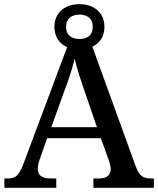

<svg xmlns="http://www.w3.org/2000/svg" viewBox="-20 -901 758 921"><path d="M1 0H250V-45H221C183 -45 161 -59 161 -91C161 -104 165 -122 171 -138L206 -238H464L503 -129C507 -115 511 -103 511 -91C511 -59 490 -45 455 -45H428V0H718V-45H704C667 -45 648 -57 631 -103L423 -677C458 -693 481 -726 481 -772C481 -843 428 -881 361 -881C294 -881 241 -843 241 -772C241 -724 265 -691 302 -675L95 -122C72 -59 56 -45 18 -45H1ZM361 -714C325 -714 297 -731 297 -772C297 -814 326 -831 361 -831C396 -831 425 -814 425 -772C425 -730 396 -714 361 -714ZM226 -291 291 -471C313 -528 327 -573 338 -620C349 -572 367 -518 386 -463L445 -291Z"/></svg>

Font: Noto Serif Thai Medium
Style: Regular
Weight: 500
Designer: Monotype Design Team
Foundry: Monotype Imaging Inc.
Version: Version 1.901;PS 001.901;hotconv 1.0.88;makeotf.lib2.5.64775